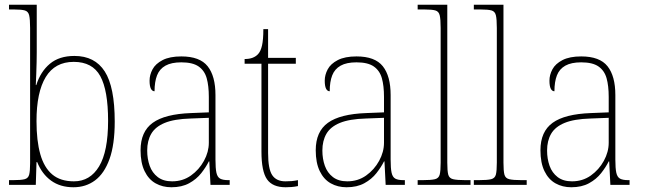

<svg xmlns="http://www.w3.org/2000/svg" viewBox="-20 -780 2723 810"><path d="M290 10Q234 10 195.5 -18Q157 -46 137 -96H134L131 0H18V-20H35Q69 -20 84 -24Q99 -28 103 -43Q107 -58 107 -91V-662Q107 -699 103 -715.5Q99 -732 84.5 -736Q70 -740 41 -740H18V-760H135V-560Q135 -542 134.5 -518Q134 -494 133 -468.5Q132 -443 131 -421H133Q151 -478 190.5 -511Q230 -544 294 -544Q380 -544 422 -478.5Q464 -413 464 -267Q464 -170 442 -109Q420 -48 381 -19Q342 10 290 10ZM292 -15Q360 -15 398 -78Q436 -141 436 -270Q436 -399 403 -459Q370 -519 291 -519Q212 -519 173 -455Q134 -391 134 -269Q134 -186 150 -129.5Q166 -73 200.5 -44Q235 -15 292 -15Z M703 10Q666 10 636.5 -6.5Q607 -23 590 -58Q573 -93 573 -146Q573 -225 624.5 -262Q676 -299 786 -303L861 -306V-371Q861 -418 852 -450Q843 -482 818 -499.5Q793 -517 745 -517Q703 -517 678 -503Q653 -489 642.5 -462Q632 -435 632 -395Q622 -395 616.5 -406Q611 -417 611 -440Q611 -464 623.5 -487.5Q636 -511 666 -526.5Q696 -542 745 -542Q823 -542 856 -500.5Q889 -459 889 -379V-107Q889 -70 893 -51.5Q897 -33 908.5 -26.5Q920 -20 944 -20H949V0H868L863 -99H861Q849 -75 829 -49.5Q809 -24 778 -7Q747 10 703 10ZM706 -15Q751 -15 785.5 -39.5Q820 -64 840.5 -101.5Q861 -139 861 -178V-283L784 -280Q715 -278 675 -261.5Q635 -245 618 -215.5Q601 -186 601 -145Q601 -110 611.5 -80.5Q622 -51 645.5 -33Q669 -15 706 -15Z M1185 10Q1130 10 1106.5 -23.5Q1083 -57 1083 -141V-511H1012V-531Q1032 -531 1046 -536.5Q1060 -542 1069 -552Q1080 -564 1085.5 -588.5Q1091 -613 1091 -657H1111V-536H1228V-511H1111V-135Q1111 -67 1128.5 -41Q1146 -15 1184 -15Q1199 -15 1210.5 -16Q1222 -17 1237 -20V5Q1223 8 1210 9Q1197 10 1185 10Z M1442 10Q1405 10 1375.5 -6.5Q1346 -23 1329 -58Q1312 -93 1312 -146Q1312 -225 1363.5 -262Q1415 -299 1525 -303L1600 -306V-371Q1600 -418 1591 -450Q1582 -482 1557 -499.5Q1532 -517 1484 -517Q1442 -517 1417 -503Q1392 -489 1381.5 -462Q1371 -435 1371 -395Q1361 -395 1355.5 -406Q1350 -417 1350 -440Q1350 -464 1362.5 -487.5Q1375 -511 1405 -526.5Q1435 -542 1484 -542Q1562 -542 1595 -500.5Q1628 -459 1628 -379V-107Q1628 -70 1632 -51.5Q1636 -33 1647.5 -26.5Q1659 -20 1683 -20H1688V0H1607L1602 -99H1600Q1588 -75 1568 -49.5Q1548 -24 1517 -7Q1486 10 1442 10ZM1445 -15Q1490 -15 1524.5 -39.5Q1559 -64 1579.5 -101.5Q1600 -139 1600 -178V-283L1523 -280Q1454 -278 1414 -261.5Q1374 -245 1357 -215.5Q1340 -186 1340 -145Q1340 -110 1350.5 -80.5Q1361 -51 1384.5 -33Q1408 -15 1445 -15Z M1742 0V-20H1762Q1799 -20 1815 -24Q1831 -28 1835 -43.5Q1839 -59 1839 -94V-662Q1839 -699 1835 -715.5Q1831 -732 1816.5 -736Q1802 -740 1772 -740H1742V-760H1867V-94Q1867 -59 1871 -43.5Q1875 -28 1891.5 -24Q1908 -20 1944 -20H1965V0Z M1979 0V-20H1999Q2036 -20 2052 -24Q2068 -28 2072 -43.5Q2076 -59 2076 -94V-662Q2076 -699 2072 -715.5Q2068 -732 2053.5 -736Q2039 -740 2009 -740H1979V-760H2104V-94Q2104 -59 2108 -43.5Q2112 -28 2128.5 -24Q2145 -20 2181 -20H2202V0Z M2390 10Q2353 10 2323.5 -6.5Q2294 -23 2277 -58Q2260 -93 2260 -146Q2260 -225 2311.5 -262Q2363 -299 2473 -303L2548 -306V-371Q2548 -418 2539 -450Q2530 -482 2505 -499.5Q2480 -517 2432 -517Q2390 -517 2365 -503Q2340 -489 2329.5 -462Q2319 -435 2319 -395Q2309 -395 2303.5 -406Q2298 -417 2298 -440Q2298 -464 2310.5 -487.5Q2323 -511 2353 -526.5Q2383 -542 2432 -542Q2510 -542 2543 -500.5Q2576 -459 2576 -379V-107Q2576 -70 2580 -51.5Q2584 -33 2595.5 -26.5Q2607 -20 2631 -20H2636V0H2555L2550 -99H2548Q2536 -75 2516 -49.5Q2496 -24 2465 -7Q2434 10 2390 10ZM2393 -15Q2438 -15 2472.5 -39.5Q2507 -64 2527.5 -101.5Q2548 -139 2548 -178V-283L2471 -280Q2402 -278 2362 -261.5Q2322 -245 2305 -215.5Q2288 -186 2288 -145Q2288 -110 2298.5 -80.5Q2309 -51 2332.5 -33Q2356 -15 2393 -15Z"/></svg>

Font: Noto Serif Khmer SemiCondensed Thin
Style: Regular
Weight: 250
Width: 4
Designer: Danh Hong and the Monotype Design Team
Foundry: Monotype Imaging Inc.
Version: Version 2.004